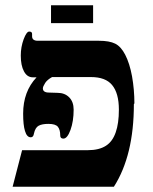

<svg xmlns="http://www.w3.org/2000/svg" viewBox="-20 -707 583 730"><path d="M491 -314 489 -311Q489 -116 413 3H28L64 -136H314Q357 -136 383 -153Q408 -169 420 -204Q432 -238 432 -290Q432 -353 406 -384Q381 -414 326 -414H178Q160 -404 152 -392Q143 -378 143 -371Q143 -355 167 -355L199 -354Q226 -354 243 -337Q260 -320 260 -290Q260 -246 248 -213Q236 -180 221 -180Q209 -180 209 -192Q209 -214 200 -225Q191 -236 164 -236Q140 -236 127 -229Q114 -222 109 -199Q107 -185 97 -185Q82 -185 75 -209Q68 -231 68 -275Q68 -359 119 -413H105Q83 -413 71 -436Q59 -458 59 -496Q59 -528 70 -558Q81 -587 91 -587Q102 -587 102 -578V-569Q102 -552 124 -552H356Q396 -552 418 -541Q440 -530 456 -499Q473 -466 482 -417Q491 -366 491 -314ZM174 -687H334V-619H174Z"/></svg>

Font: Libra Serif Modern
Style: Bold
Weight: 700
Designer: Stefan Peev, Context Ltd
Foundry: Ascender Corporation
Version: Version 1.000